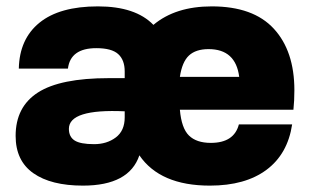

<svg xmlns="http://www.w3.org/2000/svg" viewBox="-20 -568 975 602"><path d="M287 -548Q405 -548 461 -490Q530 -548 644 -548Q774 -548 838.5 -478Q903 -408 903 -285Q903 -252 900 -224H544Q549 -166 572.5 -143Q596 -120 641 -120Q714 -120 729 -178H896Q882 -85 815.5 -35.5Q749 14 638 14Q482 14 417 -81Q385 14 240 14Q140 14 84.5 -25Q29 -64 29 -142Q29 -233 99 -278Q169 -323 321 -323H371V-344Q371 -380 350.5 -398.5Q330 -417 282 -417Q201 -417 193 -353H39Q41 -446 104 -497Q167 -548 287 -548ZM196 -164Q196 -139 214 -127.5Q232 -116 275 -116Q315 -116 343 -137Q371 -158 371 -200V-219Q196 -227 196 -164ZM544 -327H730Q719 -414 634 -414Q594 -414 572.5 -394Q551 -374 544 -327Z"/></svg>

Font: Nacelle Heavy
Style: Regular
Weight: 800
Designer: Sora Sagano
Foundry: Sora Sagano
Version: Version 1.000;FEAKit 1.0